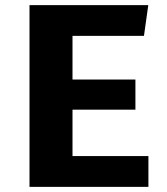

<svg xmlns="http://www.w3.org/2000/svg" viewBox="-20 -731 655 751"><path d="M263.6 -590.8V-420H509.7V-302.1H263.6V-120.5H560.5V0H95.4V-710.8H560L543.1 -590.8Z"/></svg>

Font: FiraCode Nerd Font
Style: Bold
Weight: 700
Designer: Carrois Corporate, Edenspiekermann AG, Nikita Prokopov
Foundry: Carrois Corporate, Edenspiekermann AG, Nikita Prokopov
Version: Version 6.002;Nerd Fonts 2.1.0